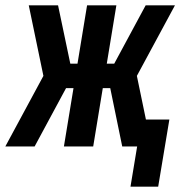

<svg xmlns="http://www.w3.org/2000/svg" viewBox="-51 -550 677 721"><path d="M439 151 464 0H408L363 -219H335L299 0H189L225 -219H197L79 0H-31L112 -265L57 -530H167L213 -311H240L276 -530H386L350 -311H378L496 -530H606L463 -265L497 -101H585L543 151Z"/></svg>

Font: Iosevka Curly Extended
Style: Bold Italic
Weight: 700
Width: 7
Italic angle: -9°
Monospace: yes
Designer: Belleve Invis
Foundry: Belleve Invis
Version: Version 11.1.0; ttfautohint (v1.8.3)